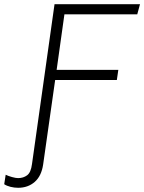

<svg xmlns="http://www.w3.org/2000/svg" viewBox="-96 -706 685 912"><path d="M-69 124Q-57 130 -39 135Q-21 140 -10 140Q15 140 33 126.5Q51 113 56 73L163 -686H569L556 -638H210L173 -374H466L459 -326H166L109 75Q101 130 69 158Q37 186 -10 186Q-28 186 -46 181.5Q-64 177 -76 169Z"/></svg>

Font: Chivo Thin Italic
Style: Regular
Weight: 100
Italic angle: -8.05°
Designer: Hector Gatti
Foundry: Omnibus-Type
Version: Version 1.007